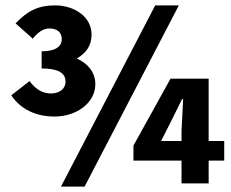

<svg xmlns="http://www.w3.org/2000/svg" viewBox="-20 -683 860 715"><path d="M183 -249C263 -249 335 -298 335 -370C335 -415 305 -448 266 -465C301 -486 321 -513 321 -554C321 -621 257 -663 184 -663C122 -663 82 -642 38 -596L102 -539C119 -560 139 -577 164 -577C192 -577 210 -563 210 -538C210 -506 181 -492 135 -492V-428C196 -428 224 -412 224 -379C224 -351 200 -335 170 -335C139 -335 114 -349 90 -381L22 -328C57 -276 114 -249 183 -249ZM207 12H295L646 -663H558ZM580 -158 620 -237 658 -314H662L656 -196V-158ZM656 0H757V-85H815V-158H757V-390H615L477 -141V-85H656Z"/></svg>

Font: DAIFUKU Sans
Style: Bold
Weight: 700
Designer: Original font ‘Source Han Sans JP’ : Paul D. Hunt
Foundry: Daifuku
Version: Version 1.000